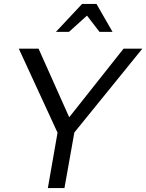

<svg xmlns="http://www.w3.org/2000/svg" viewBox="-20 -951 740 971"><path d="M356 -281 700 -705H605L330 -358L175 -705H75L271 -280L222 0H306ZM468 -931H395L263 -790H329L420 -872L483 -790H549Z"/></svg>

Font: Geom Light
Style: Italic
Weight: 300
Italic angle: -10°
Version: Version 1.102